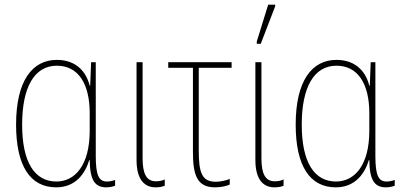

<svg xmlns="http://www.w3.org/2000/svg" viewBox="-20 -794 1732 824"><path d="M221 10C306 10 346 -51 363 -107H365C366 -23 386 10 436 10C453 10 466 6 474 3V-22C463 -17 449 -15 439 -15C405 -15 391 -40 391 -124V-527H371L367 -426H365C346 -501 293 -537 224 -537C119 -537 49 -448 49 -259C49 -83 109 10 221 10ZM222 -15C129 -15 75 -97 75 -259C75 -419 127 -512 224 -512C315 -512 365 -436 365 -308V-233C365 -85 302 -15 222 -15Z M648 10C666 10 678 7 687 3V-24C676 -18 662 -16 649 -16C608 -16 592 -49 592 -115V-527H566V-108C566 -20 602 10 648 10Z M903 10C929 10 954 4 966 -2V-26C949 -19 925 -14 906 -14C846 -14 833 -54 833 -148V-503H974V-527H702V-503H808V-143C808 -45 824 10 903 10Z M1082 -606H1099L1161 -767V-774H1131L1082 -616ZM1158 10C1176 10 1188 7 1197 3V-24C1186 -18 1172 -16 1159 -16C1118 -16 1102 -49 1102 -115V-527H1076V-108C1076 -20 1112 10 1158 10Z M1421 10C1506 10 1546 -51 1563 -107H1565C1566 -23 1586 10 1636 10C1653 10 1666 6 1674 3V-22C1663 -17 1649 -15 1639 -15C1605 -15 1591 -40 1591 -124V-527H1571L1567 -426H1565C1546 -501 1493 -537 1424 -537C1319 -537 1249 -448 1249 -259C1249 -83 1309 10 1421 10ZM1422 -15C1329 -15 1275 -97 1275 -259C1275 -419 1327 -512 1424 -512C1515 -512 1565 -436 1565 -308V-233C1565 -85 1502 -15 1422 -15Z"/></svg>

Font: Noto Sans Condensed Thin
Style: Regular
Weight: 100
Width: 3
Designer: Monotype Design Team
Foundry: Monotype Imaging Inc.
Version: Version 2.013